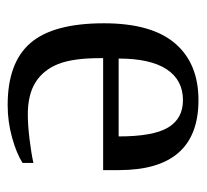

<svg xmlns="http://www.w3.org/2000/svg" viewBox="-38 -472 521 484"><g transform="rotate(-90 222.0 -230.5)"><path d="M316.9 -230.5V-239.3Q316.9 -306.6 302 -344Q287.1 -381.3 256.1 -400.9Q225.1 -420.4 174.8 -420.4Q148.4 -420.4 112.3 -416Q76.2 -411.6 52.7 -406.2V-433.6Q76.2 -448.7 116.5 -460Q156.7 -471.2 198.7 -471.2Q305.7 -471.2 355.2 -413.6Q404.8 -356 404.8 -228.5Q404.8 -108.4 354.2 -49.3Q303.7 9.8 210.9 9.8Q34.7 9.8 34.7 -190.4V-230.5ZM210.9 -29.3Q261.7 -29.3 288.8 -70.3Q315.9 -111.3 315.9 -191.4H119.6Q119.6 -104 142.1 -66.7Q164.6 -29.3 210.9 -29.3Z"/></g></svg>

Font: Liberation Serif
Style: Regular
Weight: 400
Designer: Steve Matteson
Foundry: Ascender Corporation
Version: Version 2.1.5